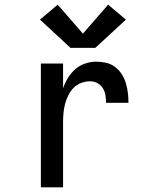

<svg xmlns="http://www.w3.org/2000/svg" viewBox="-20 -802 640 822"><path d="M155 0V-530H250V-424Q258 -447 271 -468.5Q284 -490 302.5 -506Q321 -522 344.5 -530Q368 -538 393 -538Q414 -538 435 -533Q456 -528 473 -515Q490 -502 501.5 -484Q513 -466 519 -445.5Q525 -425 527.5 -404Q530 -383 530 -362H434Q434 -378 431.5 -394Q429 -410 420.5 -424Q412 -438 397.5 -446Q383 -454 366 -454Q347 -454 328 -447Q309 -440 295.5 -426.5Q282 -413 273 -395Q264 -377 259 -358.5Q254 -340 252 -320Q250 -300 250 -281V0ZM282 -597 151 -718 227 -782 335 -658 443 -782 519 -718 388 -597Z"/></svg>

Font: Iosevka Curly Medium Extended
Style: Regular
Weight: 500
Width: 7
Monospace: yes
Designer: Belleve Invis
Foundry: Belleve Invis
Version: Version 11.1.0; ttfautohint (v1.8.3)